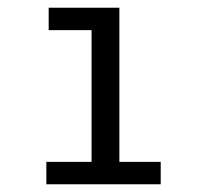

<svg xmlns="http://www.w3.org/2000/svg" viewBox="-20 -477 540 497"><path d="M100 0H396V-58H289V-457H106V-399H217V-58H100Z"/></svg>

Font: Inconsolata
Style: Regular
Weight: 400
Monospace: yes
Designer: Raph Levien, Cyreal, Brenton Simpson
Foundry: Raph Levien, Cyreal, Google
Version: Version 3.100